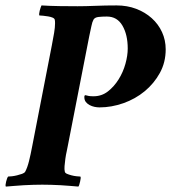

<svg xmlns="http://www.w3.org/2000/svg" viewBox="-31 -682 631 708"><path d="M255 -659Q284 -659 320.5 -660.5Q357 -662 399 -662Q438 -662 471 -649.5Q504 -637 528.5 -615Q553 -593 566.5 -563.5Q580 -534 580 -500Q580 -452 558.5 -413Q537 -374 502.5 -345.5Q468 -317 424 -301.5Q380 -286 336 -286Q327 -286 317.5 -288Q308 -290 299.5 -294.5Q291 -299 285.5 -306Q280 -313 280 -324Q280 -331 284 -331Q291 -329 297 -328Q303 -327 314 -327Q344 -327 367 -345Q390 -363 406.5 -389.5Q423 -416 431.5 -446.5Q440 -477 440 -503Q440 -554 420.5 -587.5Q401 -621 363 -621Q346 -621 332.5 -619.5Q319 -618 314 -610Q309 -601 306 -585.5Q303 -570 298 -548L219 -144Q218 -137 215 -124Q212 -111 210 -96.5Q208 -82 207 -69.5Q206 -57 208 -49Q209 -44 216 -41Q223 -38 232.5 -35.5Q242 -33 251.5 -32Q261 -31 265 -31Q267 -30 266.5 -24.5Q266 -19 264.5 -13Q263 -7 261.5 -1.5Q260 4 258 6Q245 5 228 3.5Q211 2 193 1Q175 0 157.5 -0.5Q140 -1 125 -1Q110 -1 92.5 -0.5Q75 0 57 1Q39 2 22 3.5Q5 5 -9 6Q-11 5 -10.5 -0.5Q-10 -6 -8.5 -12Q-7 -18 -5 -23.5Q-3 -29 -1 -31Q4 -31 13 -32Q22 -33 32 -35.5Q42 -38 50.5 -41Q59 -44 62 -49Q70 -64 76 -88Q82 -112 88 -144L160 -514Q165 -540 168.5 -560.5Q172 -581 172 -596Q172 -605 171 -609Q170 -614 163 -617Q156 -620 146.5 -621.5Q137 -623 128 -624Q119 -625 114 -625Q113 -627 113.5 -632Q114 -637 115.5 -643Q117 -649 119 -654.5Q121 -660 122 -662Q153 -660 189.5 -659.5Q226 -659 255 -659Z"/></svg>

Font: Vermiglione
Style: Bold Italic
Weight: 700
Italic angle: -11°
Version: Version 1.000